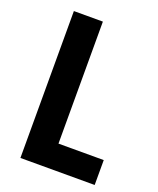

<svg xmlns="http://www.w3.org/2000/svg" viewBox="-134 -796 722 877"><g transform="rotate(20 227.0 -357.0)"><path d="M72 0V-714H213V-121H433V0Z"/></g></svg>

Font: Noto Sans Condensed
Style: Bold
Weight: 700
Width: 3
Designer: Monotype Design Team
Foundry: Monotype Imaging Inc.
Version: Version 2.013; ttfautohint (v1.8.4.7-5d5b)